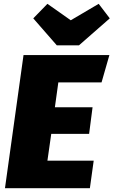

<svg xmlns="http://www.w3.org/2000/svg" viewBox="-20 -984 594 1004"><path d="M552 -696 511 -553H285L267 -423H464L446 -284H248L228 -144H470L450 0H6L103 -696ZM496 -964 554 -888 393 -747H277L154 -888L228 -964L350 -878Z"/></svg>

Font: Fira Sans Black
Style: Italic
Weight: 900
Italic angle: -8°
Designer: Carrois Corporate & Edenspiekermann AG
Foundry: Carrois Corporate GbR & Edenspiekermann AG
Version: Version 4.203